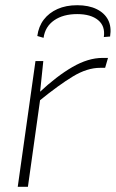

<svg xmlns="http://www.w3.org/2000/svg" viewBox="-20 -716 444 736"><path d="M146 -482 133 -357 135 -342 87 0H48L116 -482ZM394 -494 383 -456H364Q314 -456 259.5 -423Q205 -390 130 -329V-361Q197 -424 257.5 -459Q318 -494 373 -494ZM147 -571 123 -578Q128 -615 148 -641Q168 -667 200.5 -681.5Q233 -696 276 -696Q320 -696 350.5 -681Q381 -666 394.5 -639.5Q408 -613 402 -576L378 -574Q384 -616 356 -639Q328 -662 276 -662Q222 -662 187.5 -638Q153 -614 147 -571Z"/></svg>

Font: Exo 2 ExtraLight
Style: Italic
Weight: 250
Italic angle: -8°
Designer: Natanael Gama
Foundry: Natanael Gama
Version: Version 2.010